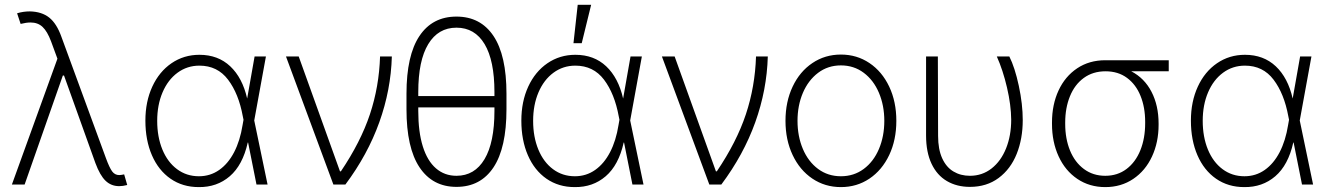

<svg xmlns="http://www.w3.org/2000/svg" viewBox="-20 -764 5503 795"><path d="M375 -88.9 245.1 -451.2H240.2L82 0H29.3L217.8 -521L191.4 -592.8Q175.8 -634.3 156.2 -652.6Q136.7 -670.9 106.4 -670.9Q88.9 -670.9 65.4 -665L50.8 -709Q76.2 -716.8 103.5 -716.8Q152.8 -715.8 183.8 -691.2Q214.8 -666.5 234.4 -611.3L418.9 -108.4Q433.1 -69.8 444.3 -54.4Q455.6 -39.1 473.6 -39.1Q478 -39.1 483.4 -40Q488.8 -41 494.1 -42L506.8 2Q488.8 6.8 473.6 6.8Q440.4 6.8 417.2 -15.4Q394 -37.6 375 -88.9Z M582 -264.6Q582 -343.3 610.6 -405.3Q639.2 -467.3 690.2 -502.2Q741.2 -537.1 805.7 -537.1Q882.8 -537.1 933.3 -489.5Q983.9 -441.9 1003.4 -356L1034.2 -530.3H1081.1L1032.7 -265.1L1087.9 0H1042L1007.3 -173.8H1005.9Q984.9 -80.1 931.4 -34.2Q877.9 11.7 802.7 10.7Q736.3 10.7 686.3 -23.9Q636.2 -58.6 609.1 -121.1Q582 -183.6 582 -264.6ZM803.7 -34.2Q850.6 -34.2 887.7 -60.3Q924.8 -86.4 949.5 -134Q974.1 -181.6 984.4 -246.1L988.3 -268.1L985.4 -282.2Q968.3 -376 924.3 -434.1Q880.4 -492.2 805.7 -492.2Q754.9 -492.2 715.1 -462.9Q675.3 -433.6 653.1 -381.6Q630.9 -329.6 630.9 -263.7Q630.9 -197.3 652.3 -145Q673.8 -92.8 713.1 -63.5Q752.4 -34.2 803.7 -34.2Z M1164.1 -530.3H1216.8L1387.7 -54.7H1391.6Q1473.6 -176.3 1511.7 -290.8Q1549.8 -405.3 1553.7 -530.3H1602.5Q1598.6 -391.6 1550.5 -257.6Q1502.4 -123.5 1410.2 0H1360.4Z M1870.1 9.8Q1771 9.8 1717 -71.3Q1663.1 -152.3 1663.1 -311.5V-376Q1663.1 -534.7 1716.8 -615Q1770.5 -695.3 1870.1 -695.3Q1969.7 -695.3 2023.4 -615Q2077.1 -534.7 2077.1 -376V-311.5Q2077.1 -151.9 2023.4 -71Q1969.7 9.8 1870.1 9.8ZM1870.1 -649.4Q1794.4 -649.4 1753.2 -581.3Q1711.9 -513.2 1711.9 -382.8V-366.2H2027.3V-382.8Q2027.3 -513.2 1986.6 -581.3Q1945.8 -649.4 1870.1 -649.4ZM1870.1 -36.1Q1945.3 -36.1 1986.3 -105Q2027.3 -173.8 2027.3 -304.7V-319.3H1711.9V-304.7Q1711.9 -217.8 1730.7 -157.7Q1749.5 -97.7 1785.2 -66.9Q1820.8 -36.1 1870.1 -36.1Z M2138.7 -264.6Q2138.7 -343.3 2167.2 -405.3Q2195.8 -467.3 2246.8 -502.2Q2297.9 -537.1 2362.3 -537.1Q2439.5 -537.1 2490 -489.5Q2540.5 -441.9 2560.1 -356L2590.8 -530.3H2637.7L2589.4 -265.1L2644.5 0H2598.6L2564 -173.8H2562.5Q2541.5 -80.1 2488 -34.2Q2434.6 11.7 2359.4 10.7Q2293 10.7 2242.9 -23.9Q2192.9 -58.6 2165.8 -121.1Q2138.7 -183.6 2138.7 -264.6ZM2360.4 -34.2Q2407.2 -34.2 2444.3 -60.3Q2481.4 -86.4 2506.1 -134Q2530.8 -181.6 2541 -246.1L2544.9 -268.1L2542 -282.2Q2524.9 -376 2481 -434.1Q2437 -492.2 2362.3 -492.2Q2311.5 -492.2 2271.7 -462.9Q2231.9 -433.6 2209.7 -381.6Q2187.5 -329.6 2187.5 -263.7Q2187.5 -197.3 2209 -145Q2230.5 -92.8 2269.8 -63.5Q2309.1 -34.2 2360.4 -34.2ZM2372.1 -744.1H2427.7L2388.7 -585H2354.5Z M2720.7 -530.3H2773.4L2944.3 -54.7H2948.2Q3030.3 -176.3 3068.4 -290.8Q3106.4 -405.3 3110.4 -530.3H3159.2Q3155.3 -391.6 3107.2 -257.6Q3059.1 -123.5 2966.8 0H2917Z M3232.4 -263.7Q3232.4 -342.8 3262 -405.3Q3291.5 -467.8 3343.8 -502.9Q3396 -538.1 3461.9 -538.1Q3527.8 -538.1 3580.1 -502.9Q3632.3 -467.8 3661.9 -405.3Q3691.4 -342.8 3691.4 -263.7Q3691.4 -184.6 3661.9 -122.1Q3632.3 -59.6 3580.1 -24.4Q3527.8 10.7 3461.9 10.7Q3396 10.7 3343.8 -24.4Q3291.5 -59.6 3262 -122.1Q3232.4 -184.6 3232.4 -263.7ZM3641.6 -263.7Q3641.6 -327.1 3619.4 -379.6Q3597.2 -432.1 3556.4 -462.6Q3515.6 -493.2 3461.9 -493.2Q3408.2 -493.2 3367.4 -462.4Q3326.7 -431.6 3304.4 -379.4Q3282.2 -327.1 3282.2 -263.7Q3282.2 -199.7 3304.4 -147.2Q3326.7 -94.7 3367.4 -64.5Q3408.2 -34.2 3461.9 -34.2Q3515.6 -34.2 3556.4 -64.5Q3597.2 -94.7 3619.4 -147.2Q3641.6 -199.7 3641.6 -263.7Z M3863.3 -530.3 3864.3 -201.2Q3864.3 -146 3881.1 -108.9Q3897.9 -71.8 3927.7 -54Q3957.5 -36.1 3996.1 -36.1Q4046.9 -36.1 4085.7 -66.4Q4124.5 -96.7 4145.8 -149.7Q4167 -202.6 4167 -268.6Q4166.5 -328.6 4149.7 -401.1Q4132.8 -473.6 4107.4 -530.3H4159.2Q4182.1 -484.9 4198.5 -408.7Q4214.8 -332.5 4214.8 -266.6Q4214.8 -189.5 4189.7 -126.7Q4164.6 -64 4115 -27.1Q4065.4 9.8 3996.1 9.8Q3941.9 9.8 3900.9 -14.2Q3859.9 -38.1 3837.2 -85.9Q3814.5 -133.8 3814.5 -203.1V-530.3Z M4556.6 -514.6H4819.3V-468.8H4664.1Q4718.8 -440.4 4748 -383.8Q4777.3 -327.1 4777.3 -252V-247.1Q4777.3 -174.8 4750 -116Q4722.7 -57.1 4672.4 -23.2Q4622.1 10.7 4556.6 10.7Q4491.2 10.7 4440.9 -23.2Q4390.6 -57.1 4363.3 -116.7Q4335.9 -176.3 4335.9 -251V-256.8Q4335.9 -330.6 4363 -389.2Q4390.1 -447.8 4440.2 -481.2Q4490.2 -514.6 4556.6 -514.6ZM4556.6 -36.1Q4607.4 -36.1 4644.8 -64.5Q4682.1 -92.8 4701.9 -142.1Q4721.7 -191.4 4721.7 -253.9V-259.8Q4721.7 -319.3 4702.6 -366.7Q4683.6 -414.1 4646.7 -441.4Q4609.9 -468.8 4557.6 -468.8Q4505.4 -468.8 4467.5 -441.2Q4429.7 -413.6 4410.2 -365.2Q4390.6 -316.9 4390.6 -256.8V-251Q4390.6 -189.5 4410.6 -140.6Q4430.7 -91.8 4468.3 -64Q4505.9 -36.1 4556.6 -36.1Z M4911.1 -264.6Q4911.1 -343.3 4939.7 -405.3Q4968.3 -467.3 5019.3 -502.2Q5070.3 -537.1 5134.8 -537.1Q5211.9 -537.1 5262.5 -489.5Q5313 -441.9 5332.5 -356L5363.3 -530.3H5410.2L5361.8 -265.1L5417 0H5371.1L5336.4 -173.8H5335Q5314 -80.1 5260.5 -34.2Q5207 11.7 5131.8 10.7Q5065.4 10.7 5015.4 -23.9Q4965.3 -58.6 4938.2 -121.1Q4911.1 -183.6 4911.1 -264.6ZM5132.8 -34.2Q5179.7 -34.2 5216.8 -60.3Q5253.9 -86.4 5278.6 -134Q5303.2 -181.6 5313.5 -246.1L5317.4 -268.1L5314.5 -282.2Q5297.4 -376 5253.4 -434.1Q5209.5 -492.2 5134.8 -492.2Q5084 -492.2 5044.2 -462.9Q5004.4 -433.6 4982.2 -381.6Q4960 -329.6 4960 -263.7Q4960 -197.3 4981.4 -145Q5002.9 -92.8 5042.2 -63.5Q5081.5 -34.2 5132.8 -34.2Z"/></svg>

Font: Pretendard Std ExtraLight
Style: Regular
Weight: 200
Designer: Base glyphs from Inter by Rasmus Andersson; Hangeul glyphs from Noto Sans CJK(Source Han Sans) by Jang Soo-young and Kan
Foundry: Kil Hyung-jin
Version: Version 1.309